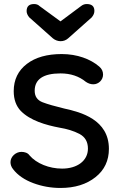

<svg xmlns="http://www.w3.org/2000/svg" viewBox="-20 -916 600 952"><path d="M149 -896C124 -896 112 -884 112 -861C112 -851 116 -841 125 -830L242 -726C265 -707 297 -707 318 -726L435 -830C444 -841 448 -851 448 -862C448 -885 435 -896 410 -896C400 -896 391 -893 382 -886L280 -810L176 -886C169 -893 160 -896 149 -896ZM280 16C351 16 409 -2 454 -38C498 -73 520 -120 520 -178C520 -323 381 -360 298 -378C253 -389 217 -399 191 -409C165 -419 152 -438 152 -466C152 -523 195 -552 280 -552C330 -552 372 -538 406 -510C418 -502 430 -498 443 -498C468 -498 491 -519 491 -546C491 -562 485 -575 472 -586C429 -623 363 -648 286 -648C214 -648 156 -632 113 -599C70 -566 48 -521 48 -464C48 -423 60 -390 83 -366C130 -318 207 -296 275 -283C312 -277 345 -267 374 -252C402 -237 416 -213 416 -179C416 -119 363 -80 288 -80C224 -80 161 -105 126 -146C118 -158 102 -163 86 -163C59 -163 32 -140 32 -112C32 -100 36 -88 45 -77C68 -47 102 -24 145 -8C188 8 233 16 280 16Z"/></svg>

Font: Dongle
Style: Regular
Weight: 400
Designer: Yanghee Ryu
Foundry: Yanghee Ryu
Version: Version 2.000